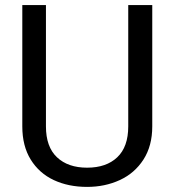

<svg xmlns="http://www.w3.org/2000/svg" viewBox="-20 -731 688 761"><path d="M583.5 -230Q583.5 -152.8 548.6 -98.6Q513.7 -44.4 454.8 -17.3Q396 9.8 325.2 9.8Q251 9.8 193.1 -17.3Q135.3 -44.4 101.8 -98.4Q68.4 -152.3 68.4 -230V-710.9H162.1V-230Q162.1 -148.9 205.8 -107.7Q249.5 -66.4 325.2 -66.4Q401.4 -66.4 444.8 -107.7Q488.3 -148.9 488.3 -230V-710.9H583.5Z"/></svg>

Font: Heebo
Style: Regular
Weight: 400
Designer: Oded Ezer
Foundry: Meir Sadan
Version: Version 2.001; ttfautohint (v1.5.14-ce02) -l 8 -r 50 -G 200 